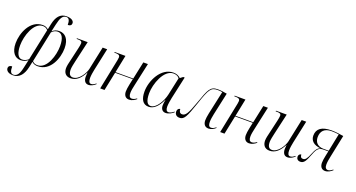

<svg xmlns="http://www.w3.org/2000/svg" viewBox="-55 -1579 4866 2627"><g transform="rotate(20 2378.0 -265.0)"><path d="M160 240C257 240 309 164 332 57L349 -24C371 -1 403 8 435 8C620 8 699 -204 699 -348C699 -487 634 -546 554 -546C511 -546 478 -532 450 -505L474 -611C495 -706 519 -760 577 -760C617 -760 630 -722 630 -664C665 -664 684 -679 684 -708C684 -739 651 -770 577 -770C481 -770 434 -703 411 -597L394 -514C373 -534 348 -546 311 -546C128 -546 45 -334 45 -187C45 -55 106 10 185 10C232 10 264 -6 291 -28L267 81C246 183 218 230 161 230C121 230 110 190 110 129C74 129 57 146 57 171C57 205 87 240 160 240ZM202 -5C148 -5 113 -63 113 -180C113 -316 184 -534 317 -534C352 -534 376 -519 390 -499L294 -43C269 -21 238 -5 202 -5ZM427 -4C396 -4 369 -15 353 -36L448 -489C472 -516 501 -531 536 -531C593 -531 631 -478 631 -354C631 -226 568 -4 427 -4Z M1174 10C1217 10 1255 -16 1279 -39L1273 -46C1250 -27 1231 -14 1205 -14C1177 -14 1165 -42 1165 -88C1165 -121 1174 -178 1181 -209L1251 -536H1185L1114 -199C1100 -134 1027 -12 940 -12C895 -12 876 -46 876 -107C876 -136 889 -195 898 -234L967 -536H811L809 -526H823C866 -526 888 -521 888 -489C888 -476 882 -441 876 -416L831 -220C822 -183 810 -135 810 -102C810 -43 838 9 913 9C997 9 1057 -50 1105 -143H1107C1104 -117 1103 -97 1103 -84C1103 -29 1126 10 1174 10Z M1765 10C1808 10 1845 -13 1872 -36L1866 -44C1840 -26 1822 -16 1796 -16C1765 -16 1753 -41 1753 -85C1753 -116 1762 -163 1771 -201L1844 -536H1777L1723 -281H1465L1517 -536H1360L1358 -526H1374C1416 -526 1440 -519 1440 -486C1440 -478 1438 -463 1435 -447L1344 0H1407L1463 -271H1720L1702 -186C1693 -143 1688 -106 1688 -81C1688 -33 1710 10 1765 10Z M2050 10C2118 10 2182 -41 2234 -156H2237C2231 -126 2227 -97 2227 -74C2227 -22 2253 10 2298 10C2341 10 2387 -16 2415 -42L2410 -50C2380 -26 2358 -13 2332 -13C2303 -13 2291 -38 2291 -83C2291 -112 2301 -178 2308 -208L2380 -535H2358L2319 -505C2294 -529 2262 -546 2214 -546C2032 -546 1928 -324 1928 -168C1928 -58 1966 10 2050 10ZM2073 -9C2029 -9 1996 -49 1996 -166C1996 -299 2077 -535 2219 -535C2254 -535 2288 -522 2305 -496L2250 -241C2229 -142 2154 -9 2073 -9Z M2922 10C2963 10 2999 -12 3026 -36L3021 -43C2994 -24 2977 -13 2952 -13C2921 -13 2910 -39 2910 -84C2910 -117 2918 -163 2926 -201L2996 -524C2954 -532 2904 -539 2864 -539C2753 -539 2733 -484 2660 -277C2594 -90 2565 -50 2516 -50C2486 -50 2470 -74 2470 -110C2448 -110 2429 -90 2429 -60C2429 -31 2446 7 2498 7C2567 7 2591 -41 2668 -267C2744 -494 2768 -529 2864 -529C2891 -529 2909 -527 2931 -523L2858 -186C2849 -142 2844 -107 2844 -82C2844 -30 2868 10 2922 10Z M3512 10C3555 10 3592 -13 3619 -36L3613 -44C3587 -26 3569 -16 3543 -16C3512 -16 3500 -41 3500 -85C3500 -116 3509 -163 3518 -201L3591 -536H3524L3470 -281H3212L3264 -536H3107L3105 -526H3121C3163 -526 3187 -519 3187 -486C3187 -478 3185 -463 3182 -447L3091 0H3154L3210 -271H3467L3449 -186C3440 -143 3435 -106 3435 -81C3435 -33 3457 10 3512 10Z M4072 10C4115 10 4153 -16 4177 -39L4171 -46C4148 -27 4129 -14 4103 -14C4075 -14 4063 -42 4063 -88C4063 -121 4072 -178 4079 -209L4149 -536H4083L4012 -199C3998 -134 3925 -12 3838 -12C3793 -12 3774 -46 3774 -107C3774 -136 3787 -195 3796 -234L3865 -536H3709L3707 -526H3721C3764 -526 3786 -521 3786 -489C3786 -476 3780 -441 3774 -416L3729 -220C3720 -183 3708 -135 3708 -102C3708 -43 3736 9 3811 9C3895 9 3955 -50 4003 -143H4005C4002 -117 4001 -97 4001 -84C4001 -29 4024 10 4072 10Z M4620 10C4662 10 4699 -14 4727 -40L4722 -48C4695 -27 4676 -15 4653 -15C4621 -15 4608 -40 4608 -81C4608 -116 4616 -160 4625 -202L4692 -525C4638 -534 4573 -543 4518 -543C4375 -543 4305 -491 4305 -392C4305 -321 4353 -269 4458 -260C4419 -249 4395 -220 4369 -153C4337 -71 4314 -42 4281 -42C4253 -42 4240 -58 4240 -91C4218 -90 4201 -73 4201 -47C4201 -19 4219 7 4258 7C4313 7 4334 -35 4377 -146C4410 -234 4440 -258 4503 -258H4572L4557 -186C4548 -143 4543 -108 4543 -82C4543 -30 4567 10 4620 10ZM4497 -268C4415 -268 4368 -317 4368 -390C4368 -478 4415 -533 4523 -533C4551 -533 4598 -530 4626 -525L4574 -268Z"/></g></svg>

Font: Noto Serif Display Light
Style: Italic
Weight: 300
Italic angle: -12°
Designer: Monotype Design Team
Foundry: Monotype Imaging Inc.
Version: Version 2.009